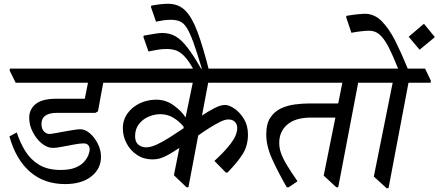

<svg xmlns="http://www.w3.org/2000/svg" viewBox="-20 -984 2328 1019"><path d="M326 -7Q214 -7 139 -72.5Q64 -138 30 -260L69 -281Q86 -228 114 -182.5Q142 -137 187.5 -109.5Q233 -82 302 -82Q349 -82 379 -94Q409 -106 425.5 -124.5Q442 -143 449 -161Q456 -179 456 -191Q456 -205 448 -214Q440 -223 424 -223Q405 -223 372.5 -217Q340 -211 309 -205Q278 -199 261 -199Q231 -199 202 -222.5Q173 -246 154 -283Q135 -320 135 -359Q135 -404 169.5 -432Q204 -460 280 -460H430L447 -545H63L31 -610L33 -620H632L664 -555L662 -545H528Q521 -508 513.5 -467Q506 -426 500 -393L486 -385H283Q200 -385 200 -326Q200 -301 213 -287Q226 -273 242 -273Q251 -273 272 -277Q293 -281 318.5 -285.5Q344 -290 368 -294Q392 -298 406 -298Q432 -298 457 -276.5Q482 -255 499 -221.5Q516 -188 516 -152Q516 -88 464.5 -47.5Q413 -7 326 -7Z M1187 -68H1179L1118 -130Q1168 -175 1203.5 -220.5Q1239 -266 1239 -305Q1239 -325 1226.5 -337.5Q1214 -350 1192 -350Q1173 -350 1145.5 -336Q1118 -322 1087.5 -302.5Q1057 -283 1032 -265L980 10H970L903 -54L932 -199Q894 -174 870 -161Q846 -148 828 -143Q810 -138 789 -138Q743 -138 707.5 -161.5Q672 -185 652 -223Q632 -261 632 -303Q632 -348 657 -382.5Q682 -417 722.5 -436Q763 -455 809 -455Q860 -455 901.5 -425Q943 -395 965 -361L1003 -545H640L609 -610L611 -620H1396L1427 -555L1425 -545H1085L1052 -371Q1087 -394 1119 -410.5Q1151 -427 1174 -427Q1196 -427 1224.5 -407.5Q1253 -388 1274.5 -353Q1296 -318 1296 -270Q1296 -212 1269 -168Q1242 -124 1187 -68ZM954 -303 955 -311Q934 -338 902 -358Q870 -378 831 -378Q799 -378 768 -364.5Q737 -351 717 -325Q697 -299 697 -261Q697 -231 714 -216.5Q731 -202 755 -202Q780 -202 812.5 -217Q845 -232 881.5 -255.5Q918 -279 954 -303Z M1090 -608H1011Q982 -662 957.5 -686.5Q933 -711 911 -717.5Q889 -724 865 -724Q841 -724 819 -720.5Q797 -717 768 -711L741 -788L743 -795Q789 -803 808.5 -806Q828 -809 841 -809Q881 -809 912 -791Q943 -773 975 -731.5Q1007 -690 1047 -620H1051Q1025 -708 1006 -760Q987 -812 970.5 -837.5Q954 -863 934 -871Q914 -879 887 -879Q866 -879 846.5 -876Q827 -873 808 -869L781 -947L783 -954Q809 -959 831.5 -961.5Q854 -964 872 -964Q928 -964 964 -927.5Q1000 -891 1029 -812.5Q1058 -734 1090 -608Z M1512 10H1502Q1456 -70 1424.5 -139.5Q1393 -209 1393 -271Q1393 -326 1414 -358.5Q1435 -391 1469 -407.5Q1503 -424 1543.5 -429.5Q1584 -435 1623 -435H1775L1797 -545H1403L1372 -610L1374 -620H1969L2000 -555L1998 -545H1881L1775 10H1765L1698 -52L1760 -360H1631Q1548 -360 1505 -323Q1462 -286 1462 -226Q1462 -199 1471 -172.5Q1480 -146 1501 -110.5Q1522 -75 1559 -22Z M2265 -545H2148L2042 15H2032L1964 -47L2064 -545H1976L1945 -610L1947 -620H2093Q2063 -694 2041 -737Q2016 -783 1993 -802Q1970 -821 1939 -821Q1923 -821 1896.5 -818Q1870 -815 1845 -810L1817 -893L1819 -900Q1854 -906 1880 -908.5Q1906 -911 1915 -911Q1966 -911 2004.5 -873Q2043 -835 2078 -767Q2110 -703 2144 -620H2236L2267 -555Z M2230 -858 2288 -787 2207 -720 2149 -789Z"/></svg>

Font: Tiro Devanagari Marathi
Style: Italic
Weight: 400
Italic angle: -11°
Designer: Devanagari: John Hudson & Fiona Ross, assisted by Paul Hanslow. Latin: John Hudson with Paul Hanslow, assisted by Kaja S
Foundry: Tiro Typeworks Ltd.
Version: Version 1.52